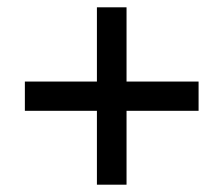

<svg xmlns="http://www.w3.org/2000/svg" viewBox="-20 -594 612 525"><path d="M48 -291H245V-89H326V-291H523V-371H326V-574H245V-371H48Z"/></svg>

Font: Noto Serif Oriya Medium
Style: Regular
Weight: 500
Designer: David Williams
Foundry: Google LLC, David Williams
Version: Version 1.051